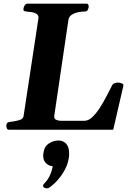

<svg xmlns="http://www.w3.org/2000/svg" viewBox="-20 -713 726 1055"><path d="M14.6 -21Q14.6 -30.8 18.8 -36.4Q22.9 -42 33.7 -43Q57.6 -45.4 82.3 -51.8Q106.9 -58.1 109.4 -74.2L190.9 -610.4Q193.8 -627.4 182.4 -635.5Q170.9 -643.6 154.1 -646.2Q137.2 -648.9 123.5 -649.9Q108.4 -651.4 108.4 -660.6Q108.4 -670.9 114.7 -681.9Q121.1 -692.9 129.9 -692.9H454.6Q462.9 -692.9 465.1 -687.3Q467.3 -681.6 467.3 -676.3Q467.3 -668.5 462.4 -659.2Q457.5 -649.9 447.8 -649.9Q431.2 -649.9 410.6 -646Q390.1 -642.1 374.5 -632.1Q358.9 -622.1 356 -604L278.3 -77.6Q275.9 -61 287.8 -55.2Q299.8 -49.3 314.5 -49.3H443.8Q465.8 -49.3 487.1 -69.3Q508.3 -89.4 528.1 -119.9Q547.9 -150.4 564.9 -183.6Q582 -216.8 595.7 -243.2Q599.6 -252 608.9 -255.6Q618.2 -259.3 626 -259.3Q636.7 -259.3 648.4 -255.1Q660.2 -251 658.2 -242.7L602.1 0H28.3Q21 0 17.8 -7.3Q14.6 -14.6 14.6 -21ZM301.4 59.1Q327.1 59.1 343.5 76.6Q359.9 94.2 359.9 130.4Q359.9 143.6 357.9 155.9Q352.5 190.4 335 222.2Q317.4 253.9 294.4 279.1Q271.5 304.2 249.5 318.8Q245.1 321.8 237.8 321.8Q230.1 321.8 223.4 318.2Q216.8 314.6 216.8 308Q216.8 300.3 227.1 290.5Q239.7 279.3 252.2 254.9Q264.6 230.5 269.5 199.7Q249.9 199.7 233.6 184.6Q217.3 169.4 217.3 142.7Q217.3 139.5 217.5 136.5Q217.8 133.6 218.3 130.4Q222.7 92.3 247.8 75.7Q273 59.1 301.4 59.1Z"/></svg>

Font: Gelasio
Style: Italic
Weight: 400
Italic angle: -8.5°
Designer: Eben Sorkin
Foundry: Eben Sorkin
Version: Version 1.008